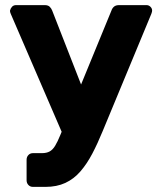

<svg xmlns="http://www.w3.org/2000/svg" viewBox="-20 -540 633 751"><path d="M109 191Q98 191 91 183.5Q84 176 84 165V85Q84 74 91 66.5Q98 59 109 59H144Q162 59 174 52.5Q186 46 195.5 30.5Q205 15 216 -12L416 -499Q419 -508 426 -514Q433 -520 446 -520H553Q562 -520 568.5 -513.5Q575 -507 575 -499Q575 -497 574.5 -494Q574 -491 572 -486L382 -28Q362 21 341 61Q320 101 294.5 130.5Q269 160 235.5 175.5Q202 191 158 191ZM227 -11 22 -486Q19 -493 19 -498Q21 -507 27 -513.5Q33 -520 43 -520H155Q168 -520 174.5 -513.5Q181 -507 184 -499L327 -133Z"/></svg>

Font: Rubik
Style: Bold
Weight: 700
Designer: Hubert and Fischer
Foundry: Hubert and Fischer
Version: Version 2.300;gftools[0.9.30]